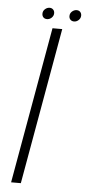

<svg xmlns="http://www.w3.org/2000/svg" viewBox="-54 -794 373 825"><g transform="rotate(5 132.0 -381.0)"><path d="M26.5 0H68.5L188 -675H146ZM119 -712Q130 -712 138.8 -720.2Q147.5 -728.5 147.5 -740Q147.5 -749.5 141.5 -755.5Q135.5 -761.5 126.5 -761.5Q115.5 -761.5 106.5 -753.5Q97.5 -745.5 97.5 -733.5Q97.5 -724 103.2 -718Q109 -712 119 -712ZM235.5 -712Q246.5 -712 255.2 -720.2Q264 -728.5 264 -740Q264 -749.5 258.2 -755.5Q252.5 -761.5 243 -761.5Q232 -761.5 223 -753.5Q214 -745.5 214 -733.5Q214 -724 220 -718Q226 -712 235.5 -712Z"/></g></svg>

Font: Anybody UltraCondensed Thin ExtraLight
Style: Italic
Weight: 250
Italic angle: -10°
Version: Version 1.111